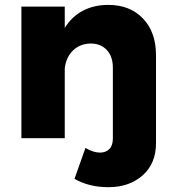

<svg xmlns="http://www.w3.org/2000/svg" viewBox="-20 -568 714 789"><path d="M621.1 -340.8V20Q621.1 104 566.2 152.6Q511.2 201.2 425.8 201.2Q345.7 201.2 286.1 167L331.1 40Q363.3 59.1 391.1 59.1Q415 59.1 429.4 44.4Q443.8 29.8 443.8 1V-290Q443.8 -335.9 418.9 -362.5Q394 -389.2 352.1 -389.2Q308.1 -388.2 279.5 -360.1Q251 -332 246.1 -286.1V0H67.9V-541H246.1V-453.1Q274.9 -500 320.6 -523.9Q366.2 -547.9 424.8 -547.9Q514.2 -547.9 567.6 -491.9Q621.1 -436 621.1 -340.8Z"/></svg>

Font: Argentum Sans
Style: Bold
Weight: 700
Designer: Julieta Ulanovsky (Modified by Cristiano Sobral)
Foundry: Julieta Ulanovsky
Version: Version 1.000; ttfautohint (v1.5.65-e2d9)